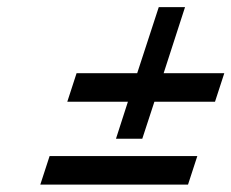

<svg xmlns="http://www.w3.org/2000/svg" viewBox="-20 -512 645 535"><path d="M503.9 2.4H92.3L118.2 -77.1H529.8ZM579.1 -228.5H410.2L376.5 -125.5H303.2L336.4 -228.5H167.5L193.4 -308.1H362.3L422.4 -492.2H495.6L436 -308.1H605Z"/></svg>

Font: RIT Rachana
Style: Bold Italic
Weight: 700
Designer: Hussain KH
Version: 1.4.7